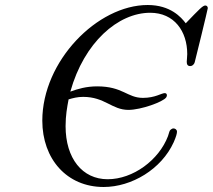

<svg xmlns="http://www.w3.org/2000/svg" viewBox="-20 -725 850 767"><path d="M149 -243C149 -90 247 22 394 22C506 22 625 -49 674 -157C684 -180 687 -192 687 -199C687 -207 680 -212 673 -212C669 -212 666 -210 663 -208C656 -203 657 -198 651 -181C615 -86 512 -9 410 -9C309 -9 242 -92 242 -221C242 -264 248 -296 254 -328C271 -333 289 -338 312 -338C399 -338 427 -286 493 -286C543 -286 632 -318 644 -336C649 -344 647 -353 638 -353C625 -353 600 -334 551 -334C488 -334 471 -380 368 -380C325 -380 291 -370 261 -359C316 -556 452 -674 580 -674C676 -674 728 -600 728 -509C728 -497 726 -486 726 -478C726 -467 730 -461 740 -461C747 -461 755 -466 758 -477C759 -479 810 -688 810 -692C810 -701 804 -703 800 -703C790 -703 776 -688 722 -632C704 -656 661 -705 570 -705C369 -705 149 -481 149 -243Z"/></svg>

Font: CMU Serif
Style: Italic
Weight: 500
Italic angle: -14.04°
Version: Version 0.7.0